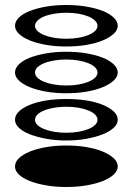

<svg xmlns="http://www.w3.org/2000/svg" viewBox="-20 -751 520 768"><path d="M40 -85Q40 -103 55.5 -118Q71 -133 99 -144.5Q127 -156 164.5 -162.5Q202 -169 245 -169Q289 -169 326.5 -162.5Q364 -156 391.5 -144.5Q419 -133 435 -118Q451 -103 451 -85Q451 -68 435 -53Q419 -38 391.5 -27Q364 -16 326.5 -9.5Q289 -3 245 -3Q202 -3 164.5 -9.5Q127 -16 99 -27Q71 -38 55.5 -53Q40 -68 40 -85ZM40 -272Q40 -290 55.5 -305Q71 -320 99 -331.5Q127 -343 164.5 -349Q202 -355 245 -355Q289 -355 326.5 -349Q364 -343 391.5 -331.5Q419 -320 435 -305Q451 -290 451 -272Q451 -255 435 -240Q419 -225 391.5 -214Q364 -203 326.5 -196Q289 -189 245 -189Q202 -189 164.5 -196Q127 -203 99 -214Q71 -225 55.5 -240Q40 -255 40 -272ZM120 -272Q120 -261 129.5 -251.5Q139 -242 156 -235Q173 -228 196 -224Q219 -220 245 -220Q272 -220 294.5 -224Q317 -228 334 -235Q351 -242 360.5 -251.5Q370 -261 370 -272Q370 -283 360.5 -292.5Q351 -302 334 -309Q317 -316 294.5 -320Q272 -324 245 -324Q219 -324 196 -320Q173 -316 156 -309Q139 -302 129.5 -292.5Q120 -283 120 -272ZM40 -461Q40 -478 55.5 -493.5Q71 -509 99 -520Q127 -531 164.5 -537.5Q202 -544 245 -544Q289 -544 326.5 -537.5Q364 -531 391.5 -520Q419 -509 435 -493.5Q451 -478 451 -461Q451 -444 435 -429Q419 -414 391.5 -402.5Q364 -391 326.5 -384.5Q289 -378 245 -378Q202 -378 164.5 -384.5Q127 -391 99 -402.5Q71 -414 55.5 -429Q40 -444 40 -461ZM120 -461Q120 -450 129.5 -440.5Q139 -431 156 -424Q173 -417 196 -413Q219 -409 245 -409Q272 -409 294.5 -413Q317 -417 334 -424Q351 -431 360.5 -440.5Q370 -450 370 -461Q370 -472 360.5 -481.5Q351 -491 334 -498Q317 -505 294.5 -509Q272 -513 245 -513Q219 -513 196 -509Q173 -505 156 -498Q139 -491 129.5 -481.5Q120 -472 120 -461ZM40 -648Q40 -665 55.5 -680.5Q71 -696 99 -707Q127 -718 164.5 -724.5Q202 -731 245 -731Q289 -731 326.5 -724.5Q364 -718 391.5 -707Q419 -696 435 -680.5Q451 -665 451 -648Q451 -631 435 -616Q419 -601 391.5 -589.5Q364 -578 326.5 -571.5Q289 -565 245 -565Q202 -565 164.5 -571.5Q127 -578 99 -589.5Q71 -601 55.5 -616Q40 -631 40 -648ZM120 -648Q120 -637 129.5 -627.5Q139 -618 156 -611Q173 -604 196 -600Q219 -596 245 -596Q272 -596 294.5 -600Q317 -604 334 -611Q351 -618 360.5 -627.5Q370 -637 370 -648Q370 -658 360.5 -668Q351 -678 334 -685Q317 -692 294.5 -696Q272 -700 245 -700Q219 -700 196 -696Q173 -692 156 -685Q139 -678 129.5 -668Q120 -658 120 -648Z"/></svg>

Font: binaryvertical115
Style: Book
Weight: 400
Designer: Jelle Bosma - Monotype Design Team
Foundry: Monotype Imaging Inc.
Version: Version 2.003